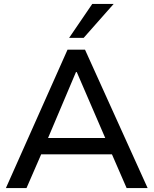

<svg xmlns="http://www.w3.org/2000/svg" viewBox="-20 -958 782 978"><path d="M10 0 324 -705H413L732 0H625L538 -200L582 -172H155L202 -200L115 0ZM367 -591 215 -232 191 -255H546L526 -232L371 -591ZM332 -765 450 -938H559L406 -765Z"/></svg>

Font: Mulish ExtraLight SemiBold
Style: Regular
Weight: 600
Version: Version 3.603